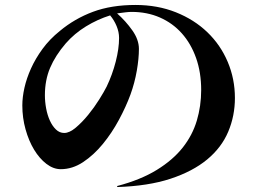

<svg xmlns="http://www.w3.org/2000/svg" viewBox="-20 -738 1040 774"><path d="M927 -343Q927 -271 900 -207Q873 -143 815 -95Q757 -47 667.5 -17.5Q578 12 453 16L452 12Q547 -13 612 -53Q677 -93 716.5 -143Q756 -193 773.5 -252Q791 -311 791 -375Q791 -446 770.5 -504Q750 -562 713 -603.5Q676 -645 624.5 -667.5Q573 -690 511 -690Q500 -690 487.5 -688.5Q475 -687 452 -684Q487 -653 513.5 -615.5Q540 -578 540 -541Q540 -502 531.5 -453Q523 -404 506 -357Q488 -308 459.5 -255Q431 -202 394.5 -157.5Q358 -113 315 -84.5Q272 -56 225 -56Q195 -56 167 -77.5Q139 -99 117.5 -134.5Q96 -170 83 -216.5Q70 -263 70 -313Q70 -346 78.5 -384Q87 -422 105 -462Q123 -502 151.5 -541Q180 -580 221 -613Q281 -663 355 -690.5Q429 -718 526 -718Q615 -718 689 -688.5Q763 -659 816 -608Q869 -557 898 -488.5Q927 -420 927 -343ZM410 -389Q433 -437 446.5 -489.5Q460 -542 460 -585Q460 -609 450 -633Q440 -657 424 -676Q373 -660 326.5 -631.5Q280 -603 245 -563Q203 -514 182 -464.5Q161 -415 161 -354Q161 -328 166 -301Q171 -274 181 -252Q191 -230 205.5 -216Q220 -202 239 -202Q260 -202 285.5 -223.5Q311 -245 335.5 -275Q360 -305 380 -337Q400 -369 410 -389Z"/></svg>

Font: XinYuGongZhangJiaSongA
Style: Regular
Weight: 900
Designer: XinYuGong
Foundry: Adobe Systems Incorporated
Version: Version 1.00